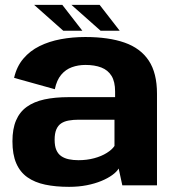

<svg xmlns="http://www.w3.org/2000/svg" viewBox="-20 -748 705 775"><path d="M258.7 6.2Q297.2 6.2 330.2 -0.3Q363.2 -6.8 389.2 -17.6Q415.2 -28.4 433.1 -41.4Q451 -54.3 459 -67.8L473.7 0H613.7V-369.8Q613.7 -453.2 580.5 -503.3Q547.3 -553.4 482.9 -576Q418.5 -598.6 324.1 -598.6Q272.6 -598.6 225.4 -589.8Q178.2 -581 139.6 -561.9Q100.9 -542.8 74.1 -511.1Q47.3 -479.5 36.9 -433.7L201.3 -387.9Q208.9 -424.7 226.9 -446.1Q244.8 -467.5 270.2 -476.7Q295.5 -485.9 324.8 -485.9Q362.2 -485.9 389 -475.5Q415.8 -465.1 430.2 -441.7Q444.6 -418.3 444.6 -378.7V-355.9H257.5Q201.9 -355.9 159.3 -346.7Q116.8 -337.4 88 -316.7Q59.3 -296 44.8 -261.9Q30.2 -227.8 30.2 -177.6Q30.2 -124.6 45.5 -89.1Q60.8 -53.5 90.5 -32.5Q120.2 -11.6 162.4 -2.7Q204.5 6.2 258.7 6.2ZM296.5 -101.4Q275.5 -101.4 257.9 -105.1Q240.3 -108.8 227.3 -117.7Q214.3 -126.6 207.4 -142.6Q200.5 -158.5 200.5 -183.9Q200.5 -209.3 207.3 -225.4Q214.2 -241.5 226.8 -249.9Q239.4 -258.3 257.4 -261.5Q275.5 -264.8 297.4 -264.8H442.1V-158.9Q432.4 -144.1 411.1 -130.8Q389.9 -117.4 360.4 -109.4Q331 -101.4 296.5 -101.4ZM386 -624H463.1L382.2 -728.3H268.4ZM235.3 -624H312.4L231.5 -728.3H117.8Z"/></svg>

Font: Anybody Thin
Style: Regular
Weight: 100
Designer: Tyler Finck
Foundry: Etcetera Type Company
Version: Version 1.114;gftools[0.9.25]